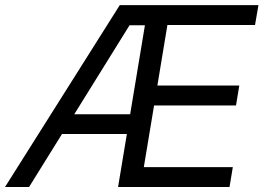

<svg xmlns="http://www.w3.org/2000/svg" viewBox="-47 -748 1054 768"><path d="M-26.9 0 432.1 -727.5H986.8L973.1 -647.9H622.6L582.5 -405.8H910.2L897 -326.2H569.3L528.3 -79.6H884.3L871.1 0H425.3L532.7 -647H471.2L69.3 0ZM172.4 -211.9 185.5 -291H519.5L506.3 -211.9Z"/></svg>

Font: Inter 24pt
Style: Italic
Weight: 400
Italic angle: -9.3988°
Designer: Rasmus Andersson
Foundry: rsms
Version: Version 4.001;git-66647c0bb